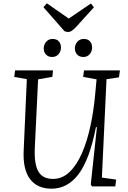

<svg xmlns="http://www.w3.org/2000/svg" viewBox="-20 -1125 771 1159"><path d="M595 -53 681 -41 676 0H535L528 -12L565 -357H559Q521 -162 454.5 -74Q388 14 291 14Q205 14 161 -44.5Q117 -103 123 -218L142 -647L66 -661L71 -700H300L296 -661L210 -646L190 -230Q186 -133 212 -89Q238 -45 300 -45Q356 -45 399.5 -86.5Q443 -128 474.5 -200Q506 -272 526 -365Q546 -458 555 -561L563 -646L482 -661L487 -700H704L698 -658L623 -647ZM244 -833Q244 -856 259 -873Q274 -890 297 -890Q322 -890 335 -875.5Q348 -861 348 -838Q348 -815 333.5 -798Q319 -781 294 -781Q272 -781 258 -795.5Q244 -810 244 -833ZM432 -833Q432 -856 447 -873Q462 -890 486 -890Q510 -890 523 -875.5Q536 -861 536 -838Q536 -815 521.5 -798Q507 -781 483 -781Q460 -781 446 -795.5Q432 -810 432 -833ZM242 -1082 263 -1105 395 -1013 529 -1104 547 -1081 439 -962Q425 -947 414 -939.5Q403 -932 391 -932Q379 -932 369 -937Z"/></svg>

Font: Literata 12pt Light
Style: Italic
Weight: 300
Italic angle: -2°
Designer: Latin by Veronika Burian and Jose Scaglione. Greek by Irene Vlachou. Cyrillic by Vera Evstafieva
Foundry: TypeTogether
Version: Version 3.002